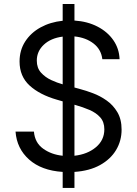

<svg xmlns="http://www.w3.org/2000/svg" viewBox="-20 -838 678 949"><path d="M289.8 90.9V11.7Q185 5 123.9 -49.4Q62.9 -103.7 56.8 -187.5H147.7Q152.3 -132.5 193.2 -103.2Q234 -73.9 289.8 -68.2V-337L261.4 -345.2Q176.1 -369.7 126.4 -415.1Q76.7 -460.6 76.7 -534.1Q76.7 -589.8 104.6 -633Q132.5 -676.1 180.6 -702.6Q228.7 -729 289.8 -735.4V-818.2H348V-736.5Q412.3 -732.2 462 -706.5Q511.7 -680.8 540.5 -639Q569.2 -597.3 571 -545.5H485.8Q480.1 -593.8 442.3 -623Q404.5 -652.3 348 -658V-405.5L376.4 -397.7Q404.8 -390.3 439.8 -377.1Q474.8 -364 506.9 -341.4Q539.1 -318.9 560 -283.7Q581 -248.6 581 -197.4Q581 -142 553.8 -96.6Q526.6 -51.1 474.6 -22.2Q422.6 6.7 348 11.7V90.9ZM348 -68.2Q412.3 -75.3 454 -110.3Q495.7 -145.2 495.7 -198.9Q495.7 -235.1 475.5 -257.8Q455.3 -280.5 422.2 -294.7Q389.2 -308.9 350.9 -319.6L348 -320.3ZM289.8 -421.2V-657Q231.2 -649.5 196.6 -617Q161.9 -584.5 161.9 -538.4Q161.9 -502.1 182.7 -479Q203.5 -456 233.1 -442.3Q262.8 -428.6 289.8 -421.2Z"/></svg>

Font: Inter Alia
Style: Regular
Weight: 400
Designer: Rasmus Andersson (Latin, Greek, Cyrillic etc.) and Evan from Shavian.info (Shavian, old style figures)
Foundry: Shavian.info
Version: Version 0.001;git-37ab20767